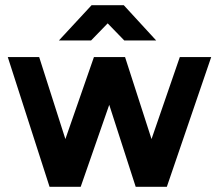

<svg xmlns="http://www.w3.org/2000/svg" viewBox="-20 -720 843 740"><path d="M207 -564H331L395 -630L459 -564H582L457 -700H333ZM673 -500 564 -184 462 -500H342L232 -184L131 -500H10L171 0H291L401 -316L503 0H623L794 -500Z"/></svg>

Font: Unageo
Style: SemiBold
Weight: 600
Designer: Richard Sepsi
Foundry: Richard Sepsi
Version: Version 2.000